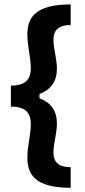

<svg xmlns="http://www.w3.org/2000/svg" viewBox="-20 -692 390 883"><path d="M305 76.7C243.3 76.7 225.8 48.3 225.8 8.3C225.8 -30 241.7 -78.3 241.7 -124.2C241.7 -170.8 225 -215.8 161.7 -240V-260C225 -284.2 241.7 -329.2 241.7 -375.8C241.7 -421.7 225.8 -470 225.8 -508.3C225.8 -548.3 243.3 -576.7 305 -576.7V-671.7C139.2 -671.7 105.8 -608.3 105.8 -533.3C105.8 -481.7 121.7 -425 121.7 -380C121.7 -332.5 103.3 -298.3 30 -298.3V-201.7C103.3 -201.7 121.7 -167.5 121.7 -120C121.7 -75 105.8 -18.3 105.8 33.3C105.8 108.3 139.2 171.7 305 171.7Z"/></svg>

Font: Familjen Grotesk
Style: Bold
Weight: 700
Designer: Anders Wikstroem, Jonas Baeckman, Matilda Gysing, Kristian Moeller
Foundry: Familjen STHLM AB
Version: Version 2.000